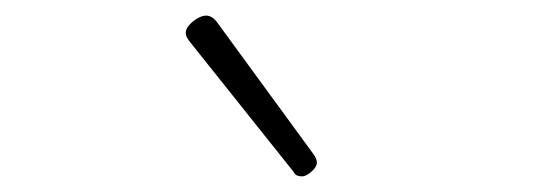

<svg xmlns="http://www.w3.org/2000/svg" viewBox="-20 -856 685 246"><path d="M367 -630Q364 -630 361 -631Q358 -632 356 -636L222 -804Q220 -807 219 -809Q218 -811 218 -814Q218 -819 222.5 -824Q227 -829 233 -832.5Q239 -836 244 -836Q251 -836 257 -829L382 -658Q384 -655 385 -652.5Q386 -650 386 -648Q386 -642 379 -636Q372 -630 367 -630Z"/></svg>

Font: Playwrite BR Thin
Style: Regular
Weight: 250
Version: Version 1.003